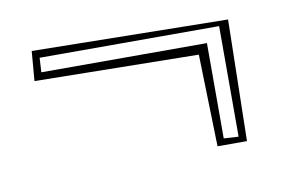

<svg xmlns="http://www.w3.org/2000/svg" viewBox="-39 -404 498 339"><g transform="rotate(-10 209.5 -234.5)"><path d="M367.2 -332H45.4L43.9 -306.2H340.8V-135.3L367.2 -133.8ZM384.8 -340.8 380.4 -123.5H327.6L323.2 -288.6L29.3 -293L33.7 -346.2Z"/></g></svg>

Font: FoglihtenNo03
Style: Regular
Weight: 500
Version: Version 0.59